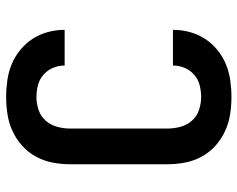

<svg xmlns="http://www.w3.org/2000/svg" viewBox="-96 -688 791 640"><g transform="rotate(-90 300.0 -367.5)"><path d="M297 8Q268 8 239 3.5Q210 -1 183 -13.5Q156 -26 134 -46Q112 -66 98 -92Q84 -118 78.5 -147Q73 -176 73 -205V-530Q73 -559 78.5 -588Q84 -617 98 -643Q112 -669 134 -689Q156 -709 183 -721.5Q210 -734 239 -738.5Q268 -743 297 -743Q325 -743 353 -739Q381 -735 406.5 -724.5Q432 -714 454 -696Q476 -678 491 -655Q506 -632 513.5 -604.5Q521 -577 521 -550Q521 -549 521 -549Q521 -549 521 -548H402Q402 -549 402 -549Q402 -549 402 -549Q402 -569 394 -587.5Q386 -606 371 -619Q356 -632 336.5 -637Q317 -642 297 -642Q276 -642 254.5 -635Q233 -628 218.5 -611.5Q204 -595 198 -573.5Q192 -552 192 -530V-205Q192 -183 198 -161.5Q204 -140 218.5 -123.5Q233 -107 254.5 -100Q276 -93 297 -93Q317 -93 336.5 -98Q356 -103 371 -116Q386 -129 394 -147.5Q402 -166 402 -186Q402 -186 402 -186Q402 -186 402 -187H521Q521 -186 521 -186Q521 -186 521 -185Q521 -158 513.5 -130.5Q506 -103 491 -80Q476 -57 454 -39Q432 -21 406.5 -10.5Q381 0 353 4Q325 8 297 8Z"/></g></svg>

Font: Zed Sans Extended
Style: Bold
Weight: 700
Width: 7
Designer: Belleve Invis
Foundry: Belleve Invis
Version: Version 1.0.0; ttfautohint (v1.8.4)